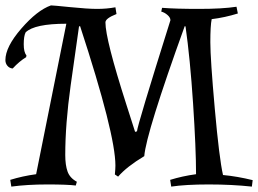

<svg xmlns="http://www.w3.org/2000/svg" viewBox="-66 -684 957 712"><path d="M325 -601Q325 -538 403 -295L435 -195L442 -197Q443 -218 566 -609Q566 -619 555 -628.5Q544 -638 532 -641L535 -655Q585 -651 672 -651Q759 -651 811 -659L816 -634Q768 -619 719 -613Q714 -589 714 -527.5Q714 -466 730.5 -281Q747 -96 761 -35Q814 -30 871 -16L868 8Q794 0 708 0Q622 0 569 8L565 -17Q610 -31 661 -38Q661 -133 650 -300Q639 -467 622 -586L619 -587Q476 -191 469 -105Q404 -66 372 -29L360 -37Q362 -59 362 -70Q362 -187 231 -587L227 -586L196 -367Q176 -224 176 -109Q176 -72 184.5 -48Q193 -24 219 -10L215 4Q184 0 109.5 0Q35 0 -24 8L-28 -17Q17 -31 68 -38L180 -596Q62 -596 29 -564Q22 -550 22 -520Q22 -490 32 -479L31 -472Q6 -457 -19 -430Q-31 -431 -38.5 -440Q-46 -449 -46 -461Q-46 -510 13 -578Q72 -646 123 -664Q131 -664 195 -657.5Q259 -651 294.5 -651Q330 -651 362 -657L366 -632Q325 -616 325 -601Z"/></svg>

Font: Almendra SC
Style: Regular
Weight: 400
Designer: Ana Sanfelippo
Foundry: Ana Sanfelippo
Version: Version 1.003